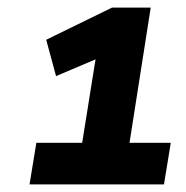

<svg xmlns="http://www.w3.org/2000/svg" viewBox="-20 -725 490 507"><path d="M58 -238 76 -348H197L234 -579L274 -586L128 -524L102 -620L276 -705H378L322 -348H431L413 -238Z"/></svg>

Font: Nunito Sans 7pt SemiCondensed Black
Style: Italic
Weight: 900
Width: 4
Italic angle: -9°
Designer: Vernon Adams
Foundry: Vernon Adams
Version: Version 3.101;gftools[0.9.27]